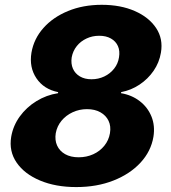

<svg xmlns="http://www.w3.org/2000/svg" viewBox="-20 -757 700 787"><path d="M292.5 9.8Q208 9.8 144 -17.1Q80.1 -43.9 48.1 -90.6Q16.1 -137.2 25.9 -196.3Q33.7 -241.7 61 -279.5Q88.4 -317.4 129.4 -342.5Q170.4 -367.7 217.8 -375L218.3 -379.4Q159.7 -391.1 129.4 -436Q99.1 -481 108.9 -541Q118.7 -598.1 158 -642.3Q197.3 -686.5 259 -711.9Q320.8 -737.3 397 -737.3Q474.1 -737.3 532.2 -711.9Q590.3 -686.5 619.9 -642.1Q649.4 -597.7 639.6 -541Q632.8 -500.5 609.6 -466.8Q586.4 -433.1 552 -410.2Q517.6 -387.2 476.6 -379.4L476.1 -375Q520 -367.7 552.7 -342.5Q585.4 -317.4 600.8 -279.5Q616.2 -241.7 608.9 -196.3Q599.1 -137.2 556.2 -90.6Q513.2 -43.9 445.3 -17.1Q377.4 9.8 292.5 9.8ZM302.2 -112.3Q335 -112.3 362.3 -124.8Q389.6 -137.2 407.7 -159.7Q425.8 -182.1 430.7 -210.9Q435.5 -239.7 425 -261.7Q414.6 -283.7 391.8 -296.6Q369.1 -309.6 336.4 -309.6Q305.2 -309.6 277.8 -296.9Q250.5 -284.2 232.2 -262.2Q213.9 -240.2 208.5 -210.9Q204.1 -182.6 214.1 -160.4Q224.1 -138.2 246.8 -125.2Q269.5 -112.3 302.2 -112.3ZM355 -432.1Q383.3 -432.1 407.5 -443.6Q431.6 -455.1 447.8 -475.6Q463.9 -496.1 467.8 -522Q472.2 -548.3 463.4 -568.1Q454.6 -587.9 434.8 -599.1Q415 -610.4 386.7 -610.4Q358.4 -610.4 334.5 -599.1Q310.5 -587.9 294.7 -568.1Q278.8 -548.3 273.9 -522Q270 -496.1 278.8 -475.8Q287.6 -455.6 307.4 -443.8Q327.1 -432.1 355 -432.1Z"/></svg>

Font: Inter 16pt ExtraBold
Style: Italic
Weight: 800
Italic angle: -9.3988°
Version: Version 4.001;git-66647c0bb